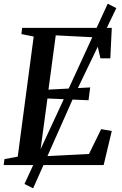

<svg xmlns="http://www.w3.org/2000/svg" viewBox="-28 -894 660 1040"><path d="M-8 0 -4 -32 68 -45.5 154.5 -696 88 -709.5 92 -743H577.5L569.5 -578H516L490 -691.5L274 -702.5L234.5 -408.5L460.5 -420.5L451.5 -351L229 -360.5L186.5 -46.5L454 -60L520 -194.5L577.5 -184.5L533.5 0ZM104.5 102.5 340 -405.5 555.5 -874 602 -850 378 -384 151.5 126Z"/></svg>

Font: Merriweather 72pt Medium
Style: Italic
Weight: 500
Italic angle: -7.8°
Version: Version 2.101